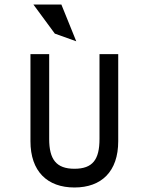

<svg xmlns="http://www.w3.org/2000/svg" viewBox="-20 -820 679 851"><path d="M252 -800H128L223 -671L318 -637ZM421 -204C421 -113 391 -72 310 -72C229 -72 198 -114 198 -204V-580H115V-194C115 -60 190 11 310 11C430 11 504 -60 504 -194V-580H421Z"/></svg>

Font: Charger Monospace
Style: Regular
Weight: 400
Designer: Jasper
Foundry: Cannot Into Space Fonts
Version: Version 0.980